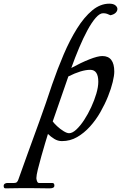

<svg xmlns="http://www.w3.org/2000/svg" viewBox="-187 -755 659 1045"><path d="M97 -296Q126 -380 159.5 -458.5Q193 -537 232 -599.5Q271 -662 315 -698.5Q359 -735 408 -735Q430 -735 441 -726Q452 -717 452 -706Q452 -695 442.5 -685.5Q433 -676 414 -672Q404 -677 395 -680Q386 -683 374 -683Q356 -683 334 -658Q312 -633 289 -590.5Q266 -548 243.5 -494.5Q221 -441 201 -385Q254 -414 299.5 -432Q345 -450 370 -450Q435 -450 435 -365Q435 -344 426.5 -308.5Q418 -273 401 -230.5Q384 -188 359.5 -145Q335 -102 303 -66.5Q271 -31 233 -9Q195 13 150 13Q128 13 108.5 1Q89 -11 74 -26Q69 -11 59 23Q49 57 38 95.5Q27 134 19 167Q11 200 11 214V216Q12 226 15.5 233.5Q19 241 26 241H98Q109 241 109 255Q109 270 85 270Q85 270 69.5 270Q54 270 31.5 269.5Q9 269 -13 269Q-35 269 -48 269Q-59 269 -77 269Q-95 269 -113.5 269.5Q-132 270 -145 270Q-158 270 -158 270Q-167 270 -167 257Q-167 249 -161 245Q-155 241 -148 241H-111Q-100 241 -95 236Q-90 231 -87 222Q-69 170 -39 88Q-9 6 27 -93.5Q63 -193 97 -296ZM304 -375Q257 -375 185 -339L100 -94Q108 -83 124 -68Q140 -53 158.5 -41.5Q177 -30 189 -30Q207 -30 228.5 -50Q250 -70 271 -102Q292 -134 309.5 -172Q327 -210 337.5 -246Q348 -282 348 -310Q348 -375 304 -375Z"/></svg>

Font: Sedan
Style: Italic
Weight: 400
Italic angle: -13.8°
Designer: Sebastian Salazar
Foundry: Sebastian Salazar
Version: Version 1.100; ttfautohint (v1.8.4.7-5d5b)